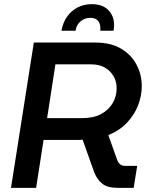

<svg xmlns="http://www.w3.org/2000/svg" viewBox="-20 -905 720 925"><path d="M33 0 143 -700H440Q513 -700 562.5 -671Q612 -642 637.5 -594Q663 -546 663 -490Q663 -443 645 -397Q627 -351 591.5 -313.5Q556 -276 502 -254L545 -133Q550 -121 558.5 -113.5Q567 -106 582 -106H641L624 0H547Q497 0 472 -20.5Q447 -41 434 -75L378 -232Q371 -231 363.5 -231Q356 -231 349 -231H190L154 0ZM207 -336H377Q432 -336 468 -356Q504 -376 523 -408.5Q542 -441 542 -480Q542 -512 527 -538Q512 -564 485 -579.5Q458 -595 419 -595H247ZM276 -757Q283 -796 303 -824.5Q323 -853 353.5 -869Q384 -885 422 -885Q480 -885 508.5 -849Q537 -813 527 -757H463Q465 -773 461 -787.5Q457 -802 446 -810.5Q435 -819 413 -819Q389 -819 368.5 -802.5Q348 -786 344 -757Z"/></svg>

Font: MuseoModerno Medium
Style: Italic
Weight: 500
Italic angle: -9°
Designer: Pablo Cosgaya, Héctor Gatti, Marcela Romero, and the Authors of The MuseoModerno Project.
Foundry: Omnibus-Type Team
Version: Version 1.003